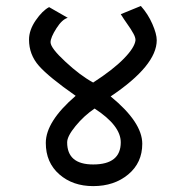

<svg xmlns="http://www.w3.org/2000/svg" viewBox="-20 -633 615 649"><path d="M299.8 -266.1Q263.7 -241.7 235.4 -207Q207 -172.4 207 -151.9Q207 -77.1 294.9 -77.1Q388.2 -77.1 388.2 -151.9Q388.2 -208.5 299.8 -266.1ZM456.1 -612.8Q480.5 -585.4 495.1 -551.8Q509.8 -518.1 509.8 -497.1Q509.8 -411.6 354 -307.1Q460.9 -219.7 460.9 -147Q460.9 -83 413.6 -43.5Q366.2 -3.9 294.9 -3.9Q226.1 -3.9 180.7 -43.5Q134.8 -83.5 134.8 -149.9Q134.8 -222.2 235.8 -309.1Q145 -372.6 111.8 -410.2Q78.1 -448.2 78.1 -499Q78.1 -531.2 100.6 -564Q123.5 -597.2 146 -608.9L209 -572.8Q189.9 -567.4 170.9 -537.6Q150.9 -506.3 150.9 -490.2Q150.9 -470.7 201.2 -424.3Q251 -377.9 294.9 -354Q362.3 -397.5 398.9 -435.1Q435.5 -472.7 438 -497.1Q438 -506.8 431.2 -519Q422.4 -535.2 409.7 -552.7Q398.9 -567.9 388.2 -585Z"/></svg>

Font: Miedinger*
Style: Book
Weight: 400
Version: Version 001.000